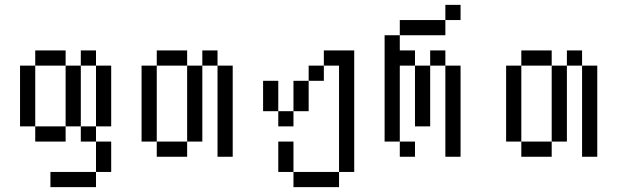

<svg xmlns="http://www.w3.org/2000/svg" viewBox="-20 -645 2540 790"><path d="M250 -375H125V-437.5H250ZM62.5 -375H125V-125H62.5ZM125 -125H250V-62.5H125ZM187.5 62.5H375V125H187.5ZM250 -375H312.5V-125H250ZM312.5 -125H375V-62.5H312.5ZM312.5 -437.5H375V-375H312.5ZM375 -62.5H437.5V62.5H375ZM375 -375H437.5V-125H375Z M750 -375H625V-437.5H750ZM562.5 -375H625V-62.5H562.5ZM625 -62.5H750V0H625ZM750 -375H812.5V-62.5H750ZM812.5 -437.5H875V-375H812.5ZM875 -375H937.5V0H875Z M1437.5 62.5H1375V-375H1312.5V-437.5H1437.5ZM1062.5 -312.5H1125V-187.5H1062.5ZM1125 -62.5H1187.5V62.5H1125ZM1125 -187.5H1187.5V-125H1125ZM1187.5 62.5H1375V125H1187.5ZM1187.5 -312.5H1250V-187.5H1187.5ZM1250 -375H1312.5V-312.5H1250Z M1875 -562.5H1812.5V-625H1875ZM1562.5 -500H1625V-437.5H1687.5V-375H1625V-62.5H1562.5ZM1625 -62.5H1687.5V0H1625ZM1625 -562.5H1812.5V-500H1625ZM1687.5 -375H1750V-125H1687.5ZM1750 -437.5H1812.5V-375H1750ZM1812.5 -375H1875V0H1812.5Z M2250 -375H2125V-437.5H2250ZM2062.5 -375H2125V-62.5H2062.5ZM2125 -62.5H2250V0H2125ZM2250 -375H2312.5V-62.5H2250ZM2312.5 -437.5H2375V-375H2312.5ZM2375 -375H2437.5V0H2375Z"/></svg>

Font: 寒蝉点阵体 16px
Style: Regular
Weight: 400
Designer: Designed by Warren2060
Foundry: ChillType
Version: Version 1.000